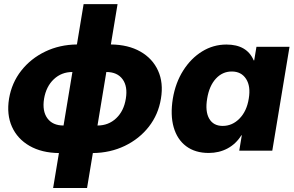

<svg xmlns="http://www.w3.org/2000/svg" viewBox="-20 -748 1461 953"><path d="M243.7 185.1 272.5 11.7Q187 10.7 126.7 -23.9Q66.4 -58.6 39.3 -119.1Q12.2 -179.7 24.9 -258.3Q38.1 -336.9 85.4 -397.2Q132.8 -457.5 204.3 -491.9Q275.9 -526.4 361.8 -527.3L395 -727.5H563.5L530.3 -527.3Q616.7 -526.4 677 -491.9Q737.3 -457.5 764.6 -397.2Q792 -336.9 778.8 -258.3Q766.1 -179.7 718.8 -119.1Q671.4 -58.6 599.4 -23.9Q527.3 10.7 440.9 11.7L412.1 185.1ZM463.9 -125Q518.6 -125 556.6 -160.9Q594.7 -196.8 604.5 -257.8Q614.7 -318.8 588.4 -354.7Q562 -390.6 507.8 -390.6L463.9 -125ZM295.4 -125 339.4 -390.6Q285.2 -390.6 247.1 -354.7Q209 -318.8 198.7 -257.8Q189 -196.8 215.1 -160.9Q241.2 -125 295.4 -125Z M1016.1 11.2Q948.7 11.2 904.1 -22.2Q859.4 -55.7 842 -116.5Q824.7 -177.2 837.9 -258.8Q851.1 -337.4 889.4 -397.9Q927.7 -458.5 983.2 -492.7Q1038.6 -526.9 1104 -526.9Q1205.6 -526.9 1239.3 -448.2H1241.7L1252.9 -515.6H1417L1331.5 0H1167.5L1180.2 -76.7H1178.2Q1151.4 -33.7 1109.4 -11.2Q1067.4 11.2 1016.1 11.2ZM1085.4 -123Q1133.3 -123 1169.2 -159.9Q1205.1 -196.8 1214.8 -258.8Q1225.1 -319.8 1201.4 -356.4Q1177.7 -393.1 1130.4 -393.1Q1084 -393.1 1051.3 -357.4Q1018.6 -321.8 1008.3 -258.8Q997.6 -195.3 1018.3 -159.2Q1039.1 -123 1085.4 -123Z"/></svg>

Font: Inter Display ExtraBold
Style: Italic
Weight: 800
Italic angle: -9.39999°
Designer: Rasmus Andersson
Foundry: rsms
Version: Version 4.000;git-a52131595